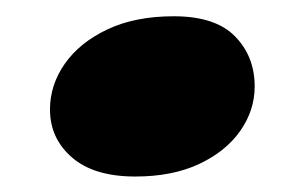

<svg xmlns="http://www.w3.org/2000/svg" viewBox="-20 -386 376 242"><path d="M150.5 -163.5Q98.5 -163.5 70.8 -187.5Q43 -211.5 43 -248Q43 -279 61.8 -305.8Q80.5 -332.5 115.5 -349Q150.5 -365.5 199 -365.5Q251.5 -365.5 276.2 -340.2Q301 -315 301 -277Q301 -247 282.8 -221Q264.5 -195 230.8 -179.2Q197 -163.5 150.5 -163.5Z"/></svg>

Font: Fraunces
Style: Italic
Weight: 900
Italic angle: -16°
Version: Version 1.000;[0bf87f6ff]